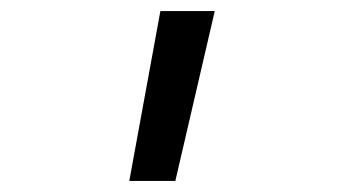

<svg xmlns="http://www.w3.org/2000/svg" viewBox="-20 -166 640 346"><path d="M213 160H296L367 -146H269Z"/></svg>

Font: JetBrains Mono Light
Style: Regular
Weight: 336
Monospace: yes
Designer: Philipp Nurullin, Konstantin Bulenkov
Foundry: JetBrains
Version: Version 2.305